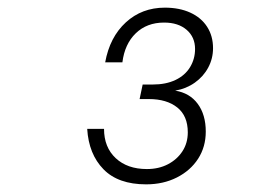

<svg xmlns="http://www.w3.org/2000/svg" viewBox="-20 -777 690 502"><path d="M208 -440H252Q252 -392 282.5 -363.5Q313 -335 364 -335Q395 -335 419 -347.5Q443 -360 457 -381.5Q471 -403 471 -431Q471 -474 443.5 -496Q416 -518 369 -518H345L353 -556H379Q414 -556 439 -568Q464 -580 477 -601.5Q490 -623 490 -649Q490 -680 468 -699Q446 -718 409 -718Q364 -718 335 -690Q306 -662 300 -614H255Q267 -680 309 -718.5Q351 -757 411 -757Q449 -757 477.5 -744Q506 -731 521.5 -707Q537 -683 537 -651Q537 -624 524.5 -600.5Q512 -577 489.5 -561Q467 -545 438 -540Q476 -534 497 -505.5Q518 -477 518 -433Q518 -393 498 -362Q478 -331 442.5 -313Q407 -295 362 -295Q289 -295 250.5 -334.5Q212 -374 208 -440Z"/></svg>

Font: Azeret Mono Thin
Style: Italic
Weight: 100
Italic angle: -12°
Designer: Martin Vácha
Foundry: Displaay
Version: Version 1.000; Glyphs 3.0.3, build 3074